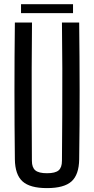

<svg xmlns="http://www.w3.org/2000/svg" viewBox="-20 -910 458 936"><path d="M209 7Q126 7 89.8 -25.8Q53.5 -58.5 52.5 -133.5Q50.5 -301 50.5 -466.8Q50.5 -632.5 52.5 -800H136Q135 -688.5 134.5 -575.8Q134 -463 134.5 -350.5Q135 -238 135.5 -126Q135.5 -93.5 152.2 -79.5Q169 -65.5 209 -65.5Q249.5 -65.5 265.8 -79.5Q282 -93.5 282 -126Q283 -238 283.5 -350.5Q284 -463 283.8 -575.8Q283.5 -688.5 282 -800H366Q368 -632.5 368.2 -466.8Q368.5 -301 366 -133.5Q365 -58.5 328.8 -25.8Q292.5 7 209 7ZM82.5 -889.5H336V-846H82.5Z"/></svg>

Font: Big Shoulders
Style: Regular
Weight: 400
Designer: Patric King
Foundry: XO Type Co
Version: Version 2.002